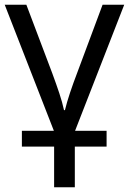

<svg xmlns="http://www.w3.org/2000/svg" viewBox="-20 -556 548 816"><path d="M508 -536 299 0H433V67H298V240H210V67H73V0H209L0 -536H92L202 -245Q219 -199 232 -160Q245 -121 252 -88H256Q264 -121 277.5 -161.5Q291 -202 309 -249L416 -536Z"/></svg>

Font: RS Noto Sans
Style: Regular
Weight: 400
Designer: Monotype Design Team
Foundry: Monotype Imaging Inc.
Version: Version 3.10